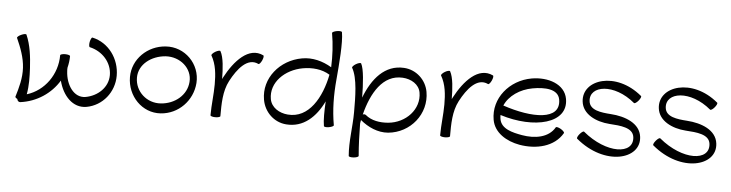

<svg xmlns="http://www.w3.org/2000/svg" viewBox="-57 -1103 6267 1645"><g transform="rotate(5 3077.0 -280.5)"><path d="M131 30C273 12 394 -70 463 -184C495 -57 584 41 701 21C839 -4 936 -126 936 -267C936 -413 842 -544 701 -575C694 -577 685 -559 680 -536C676 -513 678 -493 685 -491C794 -467 877 -376 877 -267C877 -162 791 -82 686 -63C586 -46 516 -152 510 -269C509 -279 509 -290 510 -300C518 -332 523 -366 523 -400C523 -407 503 -413 480 -413C457 -413 438 -407 438 -400C438 -235 333 -88 182 -42C196 -116 194 -193 190 -268C184 -365 174 -462 135 -551C132 -558 112 -555 90 -545C69 -536 54 -522 57 -516C93 -435 125 -353 130 -265C135 -177 112 -95 87 -13C86 -8 93 -1 105 5C106 19 118 31 131 30Z M1339 21C1491 11 1611 -112 1622 -265C1633 -429 1497 -566 1333 -554C1177 -544 1050 -421 1050 -267C1050 -103 1180 32 1339 21ZM1110 -267C1110 -382 1218 -461 1339 -470C1463 -478 1571 -387 1562 -269C1554 -154 1452 -72 1333 -64C1213 -55 1110 -147 1110 -267Z M1851 0C1851 -105 1851 -215 1899 -306C1956 -414 2040 -520 2136 -474C2143 -470 2156 -485 2166 -506C2176 -528 2179 -547 2172 -551C2043 -613 1923 -479 1846 -334C1844 -329 1841 -323 1838 -318C1837 -406 1832 -503 1803 -555C1799 -561 1780 -557 1759 -545C1739 -533 1726 -518 1729 -512C1772 -438 1779 -352 1779 -267C1779 -179 1766 -91 1766 -3C1766 -3 1766 -3 1766 -2C1766 -2 1766 -1 1766 0C1766 7 1785 13 1808 13C1832 13 1851 7 1851 0Z M2742 -793C2759 -696 2764 -598 2760 -500C2683 -546 2594 -570 2505 -554C2316 -521 2179 -355 2211 -173C2229 -68 2313 13 2418 21C2566 33 2672 -66 2739 -205C2734 -121 2733 -42 2742 7C2743 15 2763 17 2786 13C2809 9 2827 0 2826 -7C2803 -136 2802 -267 2814 -397C2826 -534 2842 -718 2826 -807C2825 -815 2805 -817 2782 -813C2759 -809 2741 -800 2742 -793ZM2424 -64C2350 -70 2282 -112 2269 -183C2244 -325 2367 -443 2519 -470C2599 -484 2683 -477 2751 -435C2712 -237 2607 -48 2424 -64Z M2939 -512C2989 -426 2989 -263 2989 -133C2989 -7 2965 118 2976 244C2977 251 2996 255 3020 253C3043 251 3061 244 3061 236C3053 144 3050 51 3049 -42C3050 -49 3052 -60 3054 -72C3121 -16 3206 23 3294 16C3486 -1 3625 -174 3592 -361C3574 -464 3488 -543 3383 -549C3218 -559 3111 -431 3047 -264C3046 -385 3038 -510 3013 -555C3009 -561 2990 -557 2969 -545C2949 -533 2936 -518 2939 -512ZM3091 -119C3084 -124 3074 -125 3065 -120C3112 -307 3207 -474 3379 -464C3452 -460 3521 -420 3533 -350C3558 -208 3439 -82 3287 -69C3217 -63 3144 -74 3091 -119Z M3826 0C3826 -105 3826 -215 3874 -306C3931 -414 4015 -520 4111 -474C4118 -470 4131 -485 4141 -506C4151 -528 4154 -547 4147 -551C4018 -613 3898 -479 3821 -334C3819 -329 3816 -323 3813 -318C3812 -406 3807 -503 3778 -555C3774 -561 3755 -557 3734 -545C3714 -533 3701 -518 3704 -512C3747 -438 3754 -352 3754 -267C3754 -179 3741 -91 3741 -3C3741 -3 3741 -3 3741 -2C3741 -2 3741 -1 3741 0C3741 7 3760 13 3783 13C3807 13 3826 7 3826 0Z M4796 -112C4799 -118 4786 -133 4766 -145C4745 -157 4726 -161 4722 -155C4669 -62 4549 -44 4440 -63C4354 -78 4259 -101 4244 -183C4242 -195 4241 -206 4241 -219C4538 -125 4825 -196 4788 -405C4766 -531 4619 -578 4480 -554C4291 -521 4154 -355 4186 -173C4205 -63 4312 1 4425 21C4570 46 4725 11 4796 -112ZM4494 -470C4598 -489 4714 -485 4730 -395C4761 -215 4509 -217 4258 -302C4295 -388 4388 -451 4494 -470Z M4913 -74C5167 140 5474 58 5449 -137C5435 -252 5307 -301 5182 -309C5096 -315 4999 -326 4991 -404C4976 -540 5190 -573 5371 -421C5377 -416 5394 -427 5409 -445C5424 -463 5432 -481 5426 -486C5196 -679 4910 -585 4932 -396C4944 -287 5061 -232 5178 -224C5272 -218 5381 -211 5391 -129C5409 22 5172 32 4967 -139C4962 -144 4945 -133 4930 -115C4915 -97 4907 -79 4913 -74Z M5568 -74C5822 140 6129 58 6104 -137C6090 -252 5962 -301 5837 -309C5751 -315 5654 -326 5646 -404C5631 -540 5845 -573 6026 -421C6032 -416 6049 -427 6064 -445C6079 -463 6087 -481 6081 -486C5851 -679 5565 -585 5587 -396C5599 -287 5716 -232 5833 -224C5927 -218 6036 -211 6046 -129C6064 22 5827 32 5622 -139C5617 -144 5600 -133 5585 -115C5570 -97 5562 -79 5568 -74Z"/></g></svg>

Font: Nupuram Expanded Light
Style: Regular
Weight: 300
Width: 7
Designer: Santhosh Thottingal (santhosh.thottingal@gmail.com)
Foundry: SMC
Version: Version 1.000